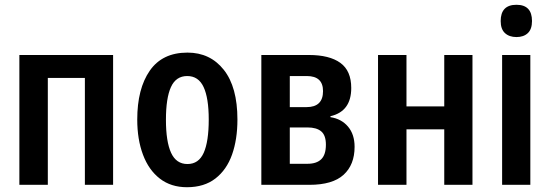

<svg xmlns="http://www.w3.org/2000/svg" viewBox="-20 -773 2300 803"><path d="M453 -543V0H335V-447H180V0H61V-543Z M973 -273Q973 -190 950.5 -126.5Q928 -63 881 -26.5Q834 10 762 10Q695 10 648.5 -26Q602 -62 578 -126Q554 -190 554 -273Q554 -402 606.5 -477.5Q659 -553 764 -553Q859 -553 916 -481Q973 -409 973 -273ZM674 -272Q674 -181 695.5 -134Q717 -87 764 -87Q811 -87 832 -134Q853 -181 853 -273Q853 -363 831.5 -409Q810 -455 763 -455Q716 -455 695 -409Q674 -363 674 -272Z M1449 -405Q1449 -307 1362 -287V-283Q1408 -276 1435.5 -243.5Q1463 -211 1463 -159Q1463 -84 1417 -42Q1371 0 1274 0H1073V-543H1272Q1358 -543 1403.5 -510Q1449 -477 1449 -405ZM1331 -392Q1331 -455 1263 -455H1192V-325H1262Q1331 -325 1331 -392ZM1343 -168Q1343 -207 1323.5 -223.5Q1304 -240 1266 -240H1192V-88H1266Q1304 -88 1323.5 -107Q1343 -126 1343 -168Z M1680 -543V-328H1838V-543H1956V0H1838V-232H1680V0H1561V-543Z M2140 -753Q2205 -753 2205 -685Q2205 -651 2187.5 -634.5Q2170 -618 2140 -618Q2110 -618 2092 -634.5Q2074 -651 2074 -685Q2074 -753 2140 -753ZM2198 -543V0H2080V-543Z"/></svg>

Font: Avrile Sans Condensed SemiBold
Style: Regular
Weight: 600
Width: 3
Designer: Monotype Design Team
Foundry: Monotype Imaging Inc.
Version: Version 2.001;September 10, 2019;FontCreator 11.5.0.2425 64-